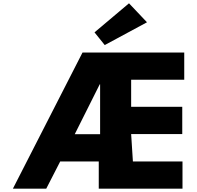

<svg xmlns="http://www.w3.org/2000/svg" viewBox="-20 -1143 1194 1163"><path d="M344.7 -165H578.2V0H1085.4V-165H785L774.4 -331H1084V-496H774.4V-660H1096V-825H479.9L58 0H260ZM586.4 -330H432.7L584 -632H586.4ZM552.5 -947 614.4 -870 870.3 -1008 761.4 -1123Z"/></svg>

Font: Hussar
Style: BdSuprExt
Weight: 700
Foundry: Cannot Into Space Fonts
Version: Version 2.00